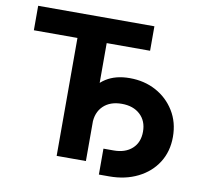

<svg xmlns="http://www.w3.org/2000/svg" viewBox="-85 -819 1022 966"><g transform="rotate(10 426.5 -336.5)"><path d="M33.2 -602.5V-727.5H627V-602.5H405.3V0H255.9V-602.5ZM481.4 55.7V-76.7H533.7Q592.8 -76.7 627.7 -108.4Q662.6 -140.1 662.6 -195.3Q662.6 -250 627.4 -282.5Q592.3 -314.9 533.7 -314.9Q474.1 -314.9 439.5 -281.5Q404.8 -248 404.8 -189.9H331.1Q331.1 -270 356 -328.4Q380.9 -386.7 429.9 -418Q479 -449.2 550.8 -449.2Q625.5 -449.2 685.1 -417Q744.6 -384.8 780 -327.4Q815.4 -270 815.4 -195.3Q815.4 -120.6 779.5 -64.2Q743.7 -7.8 679.9 23.9Q616.2 55.7 533.7 55.7Z"/></g></svg>

Font: Inter 18pt
Style: Bold
Weight: 700
Designer: Rasmus Andersson
Foundry: rsms
Version: Version 4.001;git-66647c0bb